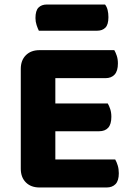

<svg xmlns="http://www.w3.org/2000/svg" viewBox="-20 -828 587 850"><path d="M155 2Q117 2 94.5 -20.5Q72 -43 72 -81V-523Q72 -561 94.5 -583.5Q117 -606 155 -606H486Q492 -596 497 -581Q502 -566 502 -547Q502 -514 487.5 -498Q473 -482 447 -482H225V-370H457Q463 -360 468 -345Q473 -330 473 -311Q473 -278 459 -262.5Q445 -247 419 -247H225V-122H490Q496 -112 501 -96Q506 -80 506 -61Q506 -28 491.5 -13Q477 2 452 2ZM152 -692Q147 -702 142 -717Q137 -732 137 -748Q137 -781 150.5 -794.5Q164 -808 187 -808H445Q453 -798 456.5 -783.5Q460 -769 460 -752Q460 -719 446.5 -705.5Q433 -692 410 -692Z"/></svg>

Font: Baloo 2
Style: Bold
Weight: 700
Designer: Sarang Kulkarni and Ek Type
Foundry: Ek Type
Version: Version 1.640;hotconv 1.0.111;makeotfexe 2.5.65597; ttfautoh